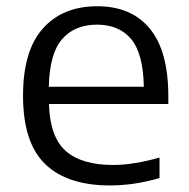

<svg xmlns="http://www.w3.org/2000/svg" viewBox="-20 -570 590 600"><path d="M323.5 9.5Q190.5 9.5 121.2 -57.2Q52 -124 52 -271Q52 -411.5 114 -481Q176 -550.5 284 -550.5Q390.5 -550.5 448.2 -480.5Q506 -410.5 506 -269V-245H133Q136 -142 185.5 -98.2Q235 -54.5 333.5 -54.5Q366.5 -54.5 402.8 -60.5Q439 -66.5 478.5 -77.5V-13.5Q436.5 -1.5 398.5 4Q360.5 9.5 323.5 9.5ZM283 -493Q214 -493 174.5 -448.2Q135 -403.5 132.5 -299H429.5Q427.5 -403 389.8 -448Q352 -493 283 -493Z"/></svg>

Font: Encode Sans Semi Expanded
Style: Regular
Weight: 400
Width: 6
Designer: Multiple Designers
Foundry: Impallari Type
Version: Version 3.000; ttfautohint (v1.8.3) -l 8 -r 50 -G 200 -x 14 